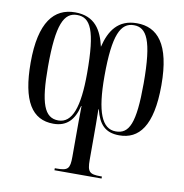

<svg xmlns="http://www.w3.org/2000/svg" viewBox="-85 -627 901 939"><g transform="rotate(10 365.5 -157.0)"><path d="M247 232H481V222H474C419 222 408 212 408 152V37C408 -1 408 -43 407 -99H409C427 -27 459 9 529 9C626 9 690 -64 690 -268C690 -473 622 -546 520 -546C427 -546 386 -485 366 -402C348 -480 313 -546 213 -546C109 -546 41 -468 41 -267C41 -75 96 9 202 9C266 9 304 -27 321 -100H323C322 -43 322 -1 322 38V152C322 212 312 222 256 222H247ZM223 -11C153 -11 128 -81 128 -261C128 -473 160 -535 225 -535C291 -535 322 -477 322 -263C322 -94 292 -11 223 -11ZM509 -7C440 -7 408 -86 408 -263C408 -471 442 -534 507 -534C570 -534 603 -477 603 -262C603 -62 575 -7 509 -7Z"/></g></svg>

Font: Noto Serif Display ExtraCondensed
Style: Regular
Weight: 400
Width: 2
Designer: Monotype Design Team
Foundry: Monotype Imaging Inc.
Version: Version 2.009